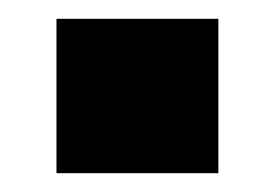

<svg xmlns="http://www.w3.org/2000/svg" viewBox="-20 -184 292 204"><path d="M40 0V-164H212V0Z"/></svg>

Font: Teko Variable Light
Style: Regular
Weight: 300
Designer: Manushi Parikh, Jonny Pinhorn
Foundry: Indian Type Foundry
Version: Version 3.000